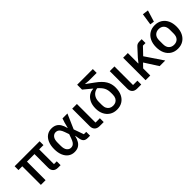

<svg xmlns="http://www.w3.org/2000/svg" viewBox="208 -1964 3146 3146"><g transform="rotate(-45 1781.0 -391.5)"><path d="M504 -431V-89H569V0H510Q454 0 424.5 -30.5Q395 -61 395 -112V-431H221V0H112V-431H24V-520H603V-431Z M1252 -89V0H1201Q1153 0 1128 -20.5Q1103 -41 1093 -92L1080 -169H1076Q1062 -109 1037.5 -69Q1013 -29 976 -8.5Q939 12 887 12Q825 12 778.5 -20.5Q732 -53 706 -114Q680 -175 680 -260Q680 -345 706 -406Q732 -467 778.5 -499.5Q825 -532 887 -532Q939 -532 976.5 -512.5Q1014 -493 1039.5 -453Q1065 -413 1080 -351H1084L1108 -445L1133 -520H1247L1135 -263L1197 -89ZM893 -80Q917 -80 936 -89.5Q955 -99 971 -122Q987 -145 1001 -184L1028 -260L1001 -336Q987 -375 971 -398Q955 -421 936 -430.5Q917 -440 893 -440Q852 -440 823.5 -404.5Q795 -369 795 -297V-222Q795 -150 823.5 -115Q852 -80 893 -80Z M1568 -89V0H1473Q1418 0 1388 -30.5Q1358 -61 1358 -114V-520H1467V-89Z M1900 -469Q1855 -467 1819.5 -444.5Q1784 -422 1764.5 -383Q1745 -344 1745 -288V-217Q1745 -171 1761 -140.5Q1777 -110 1804.5 -94.5Q1832 -79 1869 -79Q1906 -79 1933.5 -94.5Q1961 -110 1976.5 -140.5Q1992 -171 1992 -217V-250Q1992 -285 1986.5 -314Q1981 -343 1967.5 -369.5Q1954 -396 1930 -423Q1906 -450 1869 -481L1693 -627V-740H2056V-651H1874L1795 -658V-654L1921 -562Q1973 -525 2009 -489Q2045 -453 2066.5 -416.5Q2088 -380 2097.5 -341.5Q2107 -303 2107 -261Q2107 -176 2077.5 -115Q2048 -54 1994.5 -21Q1941 12 1869 12Q1796 12 1742.5 -21.5Q1689 -55 1659.5 -114Q1630 -173 1630 -250Q1630 -333 1658.5 -390Q1687 -447 1733 -476.5Q1779 -506 1832 -506V-525Z M2438 -89V0H2343Q2288 0 2258 -30.5Q2228 -61 2228 -114V-520H2337V-89Z M2864 0 2714 -234 2647 -165V0H2538V-520H2647V-279H2652L2709 -350L2831 -483Q2850 -505 2869.5 -512.5Q2889 -520 2918 -520H2968V-431H2908L2788 -305L2994 0Z M3281 12Q3208 12 3154.5 -21.5Q3101 -55 3071.5 -116Q3042 -177 3042 -260Q3042 -343 3071.5 -404Q3101 -465 3154.5 -498.5Q3208 -532 3281 -532Q3353 -532 3406.5 -498.5Q3460 -465 3489.5 -404Q3519 -343 3519 -260Q3519 -177 3489.5 -116Q3460 -55 3406.5 -21.5Q3353 12 3281 12ZM3281 -79Q3337 -79 3370.5 -113.5Q3404 -148 3404 -216V-304Q3404 -372 3370.5 -406.5Q3337 -441 3281 -441Q3226 -441 3191.5 -406.5Q3157 -372 3157 -304V-216Q3157 -148 3191.5 -113.5Q3226 -79 3281 -79ZM3374 -781 3313 -582 3240 -592 3271 -795Z"/></g></svg>

Font: IBM Plex Sans Medium
Style: Regular
Weight: 500
Designer: Mike Abbink, Paul van der Laan, Pieter van Rosmalen
Foundry: Bold Monday
Version: Version 3.201